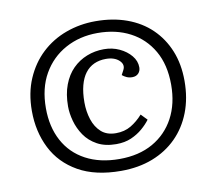

<svg xmlns="http://www.w3.org/2000/svg" viewBox="-74 -734 943 833"><g transform="rotate(-10 397.0 -317.5)"><path d="M395 12Q282 12 207 -30.5Q132 -73 95 -146.5Q58 -220 58 -311Q58 -390 85 -452.5Q112 -515 158.5 -558.5Q205 -602 266.5 -624.5Q328 -647 397 -647Q473 -647 535 -624.5Q597 -602 641 -559.5Q685 -517 709 -458Q733 -399 733 -325Q733 -249 709 -187Q685 -125 640.5 -80.5Q596 -36 534 -12Q472 12 395 12ZM394 -106Q345 -106 310.5 -125Q276 -144 255.5 -174Q235 -204 225.5 -238.5Q216 -273 216 -303Q216 -357 231.5 -398Q247 -439 274 -466Q301 -493 336.5 -507Q372 -521 412 -521Q449 -521 480 -506.5Q511 -492 530.5 -468.5Q550 -445 550 -417Q550 -401 540 -390.5Q530 -380 513 -380Q499 -380 488 -385Q477 -390 469 -397L479 -416Q492 -439 471.5 -458.5Q451 -478 413 -478Q384 -478 361 -467.5Q338 -457 322 -436Q306 -415 297.5 -383Q289 -351 289 -308Q289 -268 300.5 -232.5Q312 -197 336.5 -175Q361 -153 401 -153Q439 -153 467.5 -170Q496 -187 520 -214L546 -187Q532 -168 510.5 -149.5Q489 -131 460.5 -118.5Q432 -106 394 -106ZM397 -40Q483 -40 544.5 -75Q606 -110 639.5 -172.5Q673 -235 673 -319Q673 -407 637.5 -468.5Q602 -530 540 -562.5Q478 -595 397 -595Q318 -595 255 -560.5Q192 -526 156 -463Q120 -400 120 -312Q120 -230 153 -168.5Q186 -107 248.5 -73.5Q311 -40 397 -40Z"/></g></svg>

Font: Literata
Style: Italic
Weight: 400
Italic angle: -2°
Designer: Latin by Veronika Burian and Jose Scaglione. Greek by Irene Vlachou. Cyrillic by Vera Evstafieva
Foundry: TypeTogether
Version: Version 3.103;gftools[0.9.29]